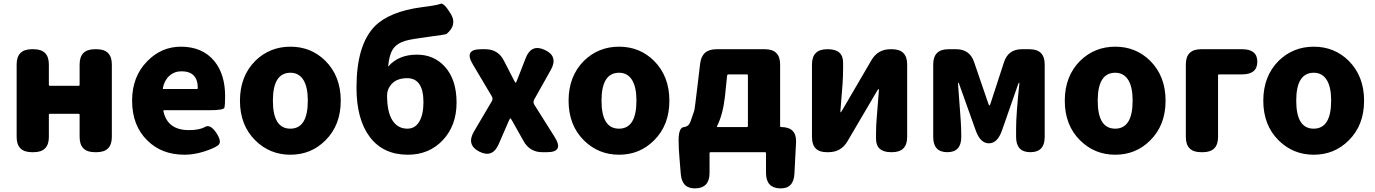

<svg xmlns="http://www.w3.org/2000/svg" viewBox="-20 -841 7598 1061"><path d="M156 0Q72 0 72 -84V-485Q72 -569 156 -569H166Q250 -569 250 -485V-372Q250 -367 255 -367H415Q420 -367 420 -372V-485Q420 -569 504 -569H514Q598 -569 598 -485V-84Q598 0 514 0H504Q420 0 420 -84V-207Q420 -212 415 -212H255Q250 -212 250 -207V-84Q250 0 166 0Z M1000 14Q873 14 794 -65Q710 -147 710 -285Q710 -418 794 -503Q872 -583 980 -583Q1098 -583 1164 -504Q1224 -431 1224 -309Q1224 -260 1220 -246Q1216 -232 1139 -232H887Q882 -232 883 -227Q905 -122 1024 -122Q1083 -122 1112.5 -139.5Q1142 -157 1176 -106Q1209 -55 1184.5 -37.5Q1160 -20 1105.5 -3Q1051 14 1000 14ZM880 -354Q879 -349 884 -349H1068Q1073 -349 1073 -354Q1073 -447 983 -447Q944 -447 916 -422Q888 -397 880 -354Z M1391 -65Q1306 -149 1306 -284.5Q1306 -420 1391 -505Q1471 -583 1585 -583Q1699 -583 1778 -505Q1863 -420 1863 -284.5Q1863 -149 1778 -65Q1699 14 1585 14Q1471 14 1391 -65ZM1681 -285Q1681 -358 1658 -397Q1633 -439 1585 -439Q1488 -439 1488 -284.5Q1488 -130 1584.5 -130Q1681 -130 1681 -285Z M2234 14Q2098 14 2024 -83.5Q1950 -181 1950 -357Q1950 -591 2050 -695Q2131 -777 2309 -801Q2397 -812 2414.5 -820Q2432 -828 2470 -766Q2509 -704 2447 -653Q2443 -650 2345 -637Q2253 -625 2222 -616Q2174 -602 2152.5 -571Q2131 -540 2125 -476Q2124 -471 2127 -475Q2183 -539 2284 -539Q2377 -539 2437 -474Q2503 -402 2503 -274.5Q2503 -147 2427 -66.5Q2351 14 2234 14ZM2231 -130Q2274 -130 2297 -169Q2320 -208 2320 -276Q2320 -409 2230 -409Q2164 -409 2135 -365Q2119 -342 2119 -314Q2119 -222 2148.5 -176Q2178 -130 2231 -130Z M2629 -3Q2556 -40 2599 -114L2698 -282Q2706 -296 2697 -310L2593 -485Q2542 -569 2638 -569H2662Q2733 -569 2765 -505L2820 -398Q2827 -384 2829.5 -384Q2832 -384 2837 -397L2885 -520Q2916 -600 2991 -565Q3066 -530 3024 -455L2932 -291Q2924 -276 2933 -262L3045 -84Q3098 0 3003 0H2977Q2907 0 2873 -62L2811 -172Q2803 -187 2800.5 -187Q2798 -187 2792 -174L2736 -45Q2702 34 2629 -3Z M3207 -65Q3122 -149 3122 -284.5Q3122 -420 3207 -505Q3287 -583 3401 -583Q3515 -583 3594 -505Q3679 -420 3679 -284.5Q3679 -149 3594 -65Q3515 14 3401 14Q3287 14 3207 -65ZM3497 -285Q3497 -358 3474 -397Q3449 -439 3401 -439Q3304 -439 3304 -284.5Q3304 -130 3400.5 -130Q3497 -130 3497 -285Z M3825 200Q3749 203 3742 121L3734 22Q3730 -22 3730 -66Q3730 -139 3762 -139Q3767 -139 3778 -145Q3789 -151 3796 -170Q3803 -189 3816 -228Q3819 -236 3832 -347L3849 -489Q3858 -569 3939 -569H4207Q4291 -569 4291 -485V-144Q4291 -139 4296 -139Q4383 -139 4379 -54L4370 119Q4366 203 4289 200Q4213 197 4213 114V5Q4213 0 4208 0H3906Q3901 0 3901 5V114Q3901 197 3825 200ZM3942 -143Q3940 -139 3945 -139H4108Q4113 -139 4113 -144V-425Q4113 -430 4108 -430H4006Q3999 -430 3998 -423L3986 -306Q3974 -205 3942 -143Z M4548 0Q4467 0 4467 -84V-485Q4467 -569 4551 -569H4555Q4639 -569 4639 -495V-465Q4639 -421 4636 -377L4624 -225Q4624 -220 4625.5 -220Q4627 -220 4636 -235L4796 -509Q4831 -569 4901 -569H4909Q4993 -569 4993 -485V-84Q4993 0 4909 0H4905Q4821 0 4821 -74V-104Q4821 -148 4825 -192L4837 -344Q4837 -349 4835 -349Q4833 -349 4824 -334L4663 -60Q4628 0 4558 0Z M5215 0Q5137 0 5137 -84V-485Q5137 -569 5221 -569H5264Q5339 -569 5363 -498L5441 -270Q5445 -258 5447.5 -258Q5450 -258 5454 -270L5528 -497Q5551 -569 5627 -569H5669Q5753 -569 5753 -485V-84Q5753 0 5674 0Q5595 0 5595 -84V-132Q5595 -208 5613 -379Q5614 -384 5611.5 -384Q5609 -384 5605 -372L5517 -120Q5492 -49 5445 -49Q5397 -49 5372 -120L5282 -372Q5278 -384 5276 -384Q5274 -384 5274 -379L5289 -176Q5292 -132 5292 -88V-84Q5292 0 5215 0Z M5949 -65Q5864 -149 5864 -284.5Q5864 -420 5949 -505Q6029 -583 6143 -583Q6257 -583 6336 -505Q6421 -420 6421 -284.5Q6421 -149 6336 -65Q6257 14 6143 14Q6029 14 5949 -65ZM6239 -285Q6239 -358 6216 -397Q6191 -439 6143 -439Q6046 -439 6046 -284.5Q6046 -130 6142.5 -130Q6239 -130 6239 -285Z M6617 0Q6533 0 6533 -84V-485Q6533 -569 6617 -569H6844Q6928 -569 6928 -500Q6928 -430 6844 -430H6716Q6711 -430 6711 -425V-84Q6711 0 6627 0Z M7046 -65Q6961 -149 6961 -284.5Q6961 -420 7046 -505Q7126 -583 7240 -583Q7354 -583 7433 -505Q7518 -420 7518 -284.5Q7518 -149 7433 -65Q7354 14 7240 14Q7126 14 7046 -65ZM7336 -285Q7336 -358 7313 -397Q7288 -439 7240 -439Q7143 -439 7143 -284.5Q7143 -130 7239.5 -130Q7336 -130 7336 -285Z"/></svg>

Font: Resource Han Rounded KR Heavy
Style: Regular
Weight: 900
Designer: Cyano Hao (round all glyphs); Ryoko NISHIZUKA 西塚涼子 (kana, bopomofo & ideographs); Paul D. Hunt (Latin, Greek & Cyrillic)
Foundry: Cyano Hao
Version: 0.990